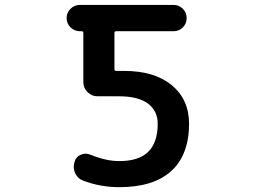

<svg xmlns="http://www.w3.org/2000/svg" viewBox="-20 -775 1040 784"><path d="M466.8 -10.7Q390.6 -10.7 320.3 -37.1Q297.9 -44.9 287.1 -67.4Q281.2 -80.1 281.2 -94.7Q281.2 -103.5 284.2 -113.3Q289.1 -133.8 308.6 -142.6Q319.3 -147.5 330.1 -147.5Q338.9 -147.5 348.6 -143.6Q413.1 -117.2 466.8 -117.2Q546.9 -117.2 585.4 -155.3Q624 -193.4 624 -269.5Q624 -321.3 585 -351.6Q543.9 -381.8 466.8 -381.8H377.9Q354.5 -381.8 337.4 -398.9Q320.3 -416 320.3 -439.5V-639.6Q320.3 -647.5 313.5 -647.5H305.7Q284.2 -647.5 268.1 -663.1Q252 -678.7 252 -701.2Q252 -723.6 268.1 -739.3Q284.2 -754.9 305.7 -754.9H688.5Q710.9 -754.9 726.6 -739.3Q742.2 -723.6 742.2 -701.2Q742.2 -678.7 726.6 -663.1Q710.9 -647.5 688.5 -647.5H454.1Q447.3 -647.5 447.3 -639.6V-492.2Q447.3 -485.4 454.1 -485.4H487.3Q610.4 -485.4 680.7 -427.7Q752 -369.1 752 -269.5Q752 -206.1 733.4 -157.2Q714.8 -108.4 678.7 -76.2Q606.4 -10.7 466.8 -10.7Z"/></svg>

Font: Rounded Mgen+ 1mn medium
Style: Regular
Weight: 500
Designer: [Source Han Sans]
Ryoko NISHIZUKA  (kana & ideographs); Paul D. Hunt (Latin, Greek & Cyrillic); Wenlong ZHANG  (bopomofo
Version: Version 1.059.20150602